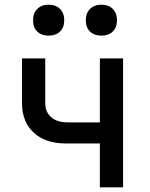

<svg xmlns="http://www.w3.org/2000/svg" viewBox="-20 -799 640 819"><path d="M406 0V-187H261Q174 -187 124 -233Q74 -279 74 -358V-550H173V-359Q173 -321 198.5 -299Q224 -277 268 -277H406V-550H505V0ZM413 -647Q382 -647 364 -664.5Q346 -682 346 -712Q346 -743 364 -761Q382 -779 413 -779Q443 -779 461 -761Q479 -743 479 -712Q479 -682 461 -664.5Q443 -647 413 -647ZM187 -647Q157 -647 139 -664.5Q121 -682 121 -712Q121 -743 139 -761Q157 -779 187 -779Q218 -779 236 -761Q254 -743 254 -712Q254 -682 236 -664.5Q218 -647 187 -647Z"/></svg>

Font: JetBrainsMono NFM Medium
Style: Regular
Weight: 500
Monospace: yes
Designer: Philipp Nurullin, Konstantin Bulenkov
Foundry: JetBrains
Version: Version 2.304; ttfautohint (v1.8.4.7-5d5b);Nerd Fonts 3.3.0